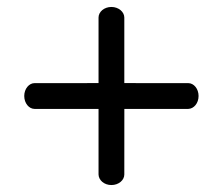

<svg xmlns="http://www.w3.org/2000/svg" viewBox="-20 -602 635 552"><path d="M521.3 -288.9C537.2 -289.3 550.9 -305.1 550.9 -326C550.9 -346.9 537.2 -363 521.3 -363C521.3 -363.1 434.5 -363.1 337.4 -363.1C337.4 -462.6 337.4 -551.6 337.4 -551.6C337.4 -567.6 321.2 -582 300.3 -582C279.4 -582 263.3 -567.9 263.3 -551.6V-363.1C166.2 -363 79.3 -363 79.3 -363C63.7 -363 49.7 -346.9 49.7 -326C49.7 -305.1 63.5 -288.9 79.3 -288.9H263.3V-100.3C263.7 -84 279.4 -70 300.3 -70C321.2 -70 337.4 -84 337.4 -100.3C337.5 -100.4 337.5 -189.4 337.5 -288.9Z"/></svg>

Font: Hi.
Style: Tall Regular
Weight: 400
Designer: Mew Too, Robert Jablonski
Foundry: Cannot Into Space Fonts
Version: Version 1.996